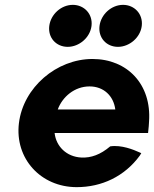

<svg xmlns="http://www.w3.org/2000/svg" viewBox="-20 -748 635 791"><path d="M183 -641C177 -593 211 -555 259 -555C306 -555 351 -593 357 -641C363 -690 327 -728 280 -728C232 -728 189 -689 183 -641ZM390 -641C384 -593 418 -555 466 -555C513 -555 558 -593 564 -641C570 -690 534 -728 487 -728C439 -728 396 -689 390 -641ZM205 -200H590L591 -210C592 -222 594 -235 594 -247C605 -401 504 -505 361 -505C213 -505 76 -388 58 -241C40 -95 148 23 296 23C399 23 493 -21 556 -107L562 -117L553 -121C531 -131 480 -152 434 -145C394 -111 355 -97 315 -99C254 -102 211 -145 205 -200ZM455 -297H218C237 -349 287 -392 349 -392C407 -392 448 -353 455 -297Z"/></svg>

Font: Bluebird
Style: SfBdObl
Weight: 700
Designer: Jasper
Foundry: Cannot Into Space Fonts
Version: Version 0.98